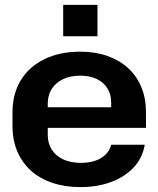

<svg xmlns="http://www.w3.org/2000/svg" viewBox="-20 -754 646 784"><path d="M308 10Q245 10 193.5 -7.5Q142 -25 106 -57.5Q70 -90 50.5 -136Q31 -182 31 -240V-294Q31 -371 65 -426.5Q99 -482 161.5 -512.5Q224 -543 308 -543Q369 -543 418.5 -525.5Q468 -508 503 -476Q538 -444 557 -398.5Q576 -353 576 -297V-232H152V-316H447L434 -300V-335Q434 -369 418.5 -393.5Q403 -418 375 -431.5Q347 -445 308 -445Q267 -445 237 -430.5Q207 -416 191 -390.5Q175 -365 175 -331V-203Q175 -169 191.5 -143Q208 -117 238.5 -103Q269 -89 310 -89Q360 -89 392.5 -108.5Q425 -128 434 -163H571Q562 -109 526 -70.5Q490 -32 434 -11Q378 10 308 10ZM238 -606V-734H378V-606Z"/></svg>

Font: Hubot Sans SemiBold
Style: Regular
Weight: 600
Designer: Deni Anggara
Foundry: GitHub, Inc., Subsidiary of Microsoft Corporation
Version: Version 2.000